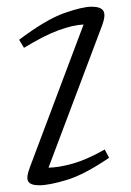

<svg xmlns="http://www.w3.org/2000/svg" viewBox="-20 -542 390 572"><path d="M69.5 -45 229 -469Q197.5 -467.5 154.8 -452Q112 -436.5 51.5 -399.5L37 -423.5Q116.5 -483.5 170.8 -502.8Q225 -522 253 -522Q280.5 -522 288 -509.5Q295.5 -497 284.5 -467L124.5 -42.5Q155.5 -43 196.5 -54.5Q237.5 -66 292 -96.5L305 -72Q231 -21.5 178.5 -5.8Q126 10 97 10Q71.5 10 64.2 -1.2Q57 -12.5 69.5 -45Z"/></svg>

Font: Newsreader Caption Light
Style: Italic
Weight: 300
Italic angle: -17°
Designer: Hugues Gentile
Foundry: Production Type
Version: Version 1.001